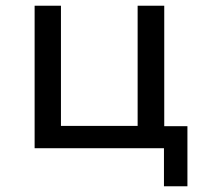

<svg xmlns="http://www.w3.org/2000/svg" viewBox="-20 -518 723 671"><path d="M553 133V0H101V-498H193V-78H461V-498H554V-77H635V133Z"/></svg>

Font: Nunito Sans 6pt
Style: Regular
Weight: 400
Version: Version 3.101;gftools[0.9.27]